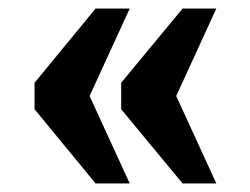

<svg xmlns="http://www.w3.org/2000/svg" viewBox="-20 -495 587 450"><path d="M408 -65 264 -239V-301L408 -475H487L393 -270L487 -65ZM204 -65 61 -239V-301L204 -475H284L190 -270L284 -65Z"/></svg>

Font: Noto Serif Lao SemiCondensed Black
Style: Regular
Weight: 900
Width: 4
Designer: Monotype Design Team
Foundry: Monotype Imaging Inc.
Version: Version 2.003; ttfautohint (v1.8.4.7-5d5b)